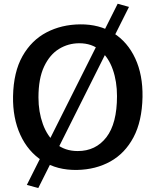

<svg xmlns="http://www.w3.org/2000/svg" viewBox="-20 -878 812 1001"><path d="M179.5 102.5 120 86 593.5 -858.5 652.5 -842ZM382.5 8Q278 10 202 -38.8Q126 -87.5 86 -175Q46 -262.5 48 -376Q50.5 -502.5 97.2 -585.2Q144 -668 222.2 -709Q300.5 -750 397.5 -751Q498 -752 571.8 -705.5Q645.5 -659 685.2 -573.2Q725 -487.5 723 -372Q720.5 -246 676 -162.2Q631.5 -78.5 555.5 -36.2Q479.5 6 382.5 8ZM385.5 -90.5Q479 -90.5 534.5 -162.2Q590 -234 590 -377Q590 -453 568.2 -515.2Q546.5 -577.5 502.8 -615Q459 -652.5 393.5 -652.5Q336 -652.5 287.8 -623Q239.5 -593.5 210 -531.2Q180.5 -469 180.5 -370Q180.5 -295 203.5 -231.2Q226.5 -167.5 272 -129Q317.5 -90.5 385.5 -90.5Z"/></svg>

Font: Merriweather Sans Medium
Style: Regular
Weight: 500
Designer: Eben Sorkin
Foundry: Eben Sorkin
Version: Version 2.001